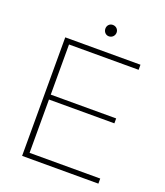

<svg xmlns="http://www.w3.org/2000/svg" viewBox="-149 -927 886 1029"><g transform="rotate(20 294.0 -413.0)"><path d="M99 0H534V-29H131V-333H504V-361H131V-647H528V-676H99ZM285 -794C285 -776 298 -761 316 -761C335 -761 349 -776 349 -794C349 -812 335 -826 316 -826C298 -826 285 -812 285 -794Z"/></g></svg>

Font: MV Cash Thin
Style: Regular
Weight: 100
Designer: Rodrigo Fuenzalida
Foundry: fragTYPE
Version: Version 1.100;Glyphs 3.1.2 (3151)